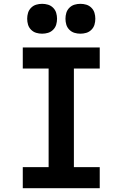

<svg xmlns="http://www.w3.org/2000/svg" viewBox="-20 -983 640 1003"><path d="M99 0V-110H234V-625H99V-735H501V-625H366V-110H501V0ZM400 -807Q384 -807 369 -811.5Q354 -816 342.5 -827.5Q331 -839 326.5 -854Q322 -869 322 -885Q322 -901 326.5 -916Q331 -931 342.5 -942.5Q354 -954 369 -958.5Q384 -963 400 -963Q416 -963 431 -958.5Q446 -954 457.5 -942.5Q469 -931 473.5 -916Q478 -901 478 -885Q478 -869 473.5 -854Q469 -839 457.5 -827.5Q446 -816 431 -811.5Q416 -807 400 -807ZM200 -807Q184 -807 169 -811.5Q154 -816 142.5 -827.5Q131 -839 126.5 -854Q122 -869 122 -885Q122 -901 126.5 -916Q131 -931 142.5 -942.5Q154 -954 169 -958.5Q184 -963 200 -963Q216 -963 231 -958.5Q246 -954 257.5 -942.5Q269 -931 273.5 -916Q278 -901 278 -885Q278 -869 273.5 -854Q269 -839 257.5 -827.5Q246 -816 231 -811.5Q216 -807 200 -807Z"/></svg>

Font: Iosevka Curly Slab XBdEx
Style: Regular
Weight: 800
Width: 7
Monospace: yes
Designer: Belleve Invis
Foundry: Belleve Invis
Version: Version 11.0.0; ttfautohint (v1.8.3)